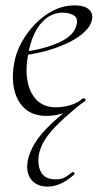

<svg xmlns="http://www.w3.org/2000/svg" viewBox="-20 -419 386 714"><path d="M157 275Q130 275 111.5 263Q93 251 85.5 229.5Q78 208 83 179Q89 149 108.5 115.5Q128 82 171 41Q214 0 288 -53L295 -44Q235 4 200 38Q165 72 148 99Q131 126 125 154Q118 194 132.5 221Q147 248 187 248Q209 248 223 239.5Q237 231 249 221Q252 219 255.5 223.5Q259 228 256 230Q229 254 204.5 264.5Q180 275 157 275ZM154 12Q102 12 72 -15.5Q42 -43 32.5 -88Q23 -133 33 -185Q39 -222 59.5 -260Q80 -298 110.5 -329.5Q141 -361 178.5 -380Q216 -399 258 -399Q293 -399 310 -384.5Q327 -370 322 -345Q317 -322 294.5 -300.5Q272 -279 236.5 -261.5Q201 -244 157.5 -231.5Q114 -219 67 -213L69 -226Q147 -237 200.5 -261.5Q254 -286 264 -324Q272 -352 254 -362Q236 -372 215 -372Q179 -372 152 -351Q125 -330 108.5 -295Q92 -260 85 -218Q74 -161 82.5 -116.5Q91 -72 117.5 -46Q144 -20 187 -20Q212 -20 238.5 -27Q265 -34 290 -53Q293 -55 296.5 -51Q300 -47 297 -44Q259 -14 224 -1Q189 12 154 12Z"/></svg>

Font: Cormorant Garamond Light
Style: Italic
Weight: 300
Italic angle: -10°
Designer: Christian Thalmann (Catharsis Fonts)
Foundry: Catharsis Fonts
Version: Version 4.001